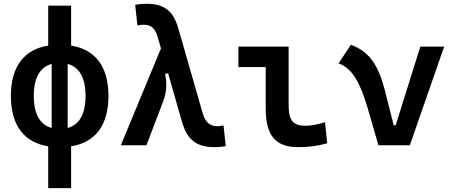

<svg xmlns="http://www.w3.org/2000/svg" viewBox="-20 -762 2384 1007"><path d="M232.9 224.6H353V5.4C481 -15.1 548.8 -106 548.8 -258.8C548.8 -411.6 481 -502.4 353 -522.9V-732.4H232.9V-522.9C105 -502.4 37.1 -411.6 37.1 -258.8C37.1 -106 105 -15.1 232.9 5.4ZM251 -90.8C189.5 -107.4 157.2 -164.6 157.2 -258.8C157.2 -353 189.5 -410.2 251 -426.8ZM335 -426.8C396.5 -410.2 428.7 -353 428.7 -258.8C428.7 -164.6 396.5 -107.4 335 -90.8Z M1107.4 9.8C1128.9 9.8 1144 8.3 1164.1 3.9L1152.3 -104C1138.7 -101.1 1129.9 -100.1 1119.6 -100.1C1082.5 -100.1 1056.6 -119.6 1043 -168.5L914.6 -615.2C886.7 -712.4 834 -742.2 746.1 -742.2C724.1 -742.2 709.5 -740.7 689 -736.3L700.7 -628.4C714.8 -631.3 723.1 -632.3 733.9 -632.3C768.6 -632.3 792.5 -617.7 806.6 -568.8L824.2 -508.3L613.8 0H748L836.4 -231.9C852.5 -273.9 857.4 -322.8 845.7 -373.5L861.3 -378.4L934.6 -122.6C963.9 -21.5 1017.6 9.8 1107.4 9.8Z M1544.9 9.8C1599.6 9.8 1644.5 3.9 1696.3 -10.7L1684.6 -121.1C1643.1 -108.4 1612.3 -102.5 1584 -102.5C1507.8 -102.5 1493.7 -137.7 1493.7 -219.7V-517.6H1230.5V-410.2H1373.5V-195.3C1373.5 -51.8 1423.3 9.8 1544.9 9.8Z M1964.8 0H2129.4L2309.6 -517.6H2184.6L2055.2 -105H2044.9L1998.5 -288.1C1962.9 -428.2 1911.1 -493.7 1820.3 -527.3L1755.9 -429.7C1828.1 -403.8 1870.1 -326.7 1909.7 -190.4Z"/></svg>

Font: Cascadia Code PL SemiBold
Style: Regular
Weight: 600
Monospace: yes
Designer: Aaron Bell
Foundry: Saja Typeworks
Version: Version 2404.023